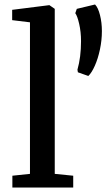

<svg xmlns="http://www.w3.org/2000/svg" viewBox="-20 -843 478 863"><path d="M34.7 0ZM114.7 -61.5V-742.7L34.7 -752.4V-798.8L201.2 -819.8H202.1L226.1 -803.2V-61.5L309.1 -53.2V0H35.6V-53.2ZM328.1 -529.8Q344.2 -586.4 344.2 -657.7Q344.2 -699.7 335.9 -735.6Q327.6 -771.5 318.4 -783.7L325.2 -803.2L407.2 -822.8Q420.9 -809.1 429.4 -775.4Q438 -741.7 438 -703.1Q438 -662.1 429.2 -620.6Q420.4 -579.1 406.2 -547.4Q392.1 -515.6 377 -501.5L330.1 -518.1Z"/></svg>

Font: Merriweather
Style: Regular
Weight: 400
Designer: Eben Sorkin
Foundry: Eben Sorkin
Version: Version 1.584; ttfautohint (v1.6)